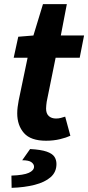

<svg xmlns="http://www.w3.org/2000/svg" viewBox="-20 -667 425 925"><path d="M202 11Q128 11 95.5 -26Q63 -63 63 -121Q63 -136 65 -151.5Q67 -167 70 -183L113 -389H46L68 -490L141 -496L187 -647H302L273 -496H385L364 -389H248L205 -177Q204 -168 203 -160.5Q202 -153 202 -144Q202 -120 215 -108Q228 -96 250 -96Q263 -96 273.5 -99Q284 -102 294 -105L319 -13Q300 -4 269 3.5Q238 11 202 11ZM36 238 35 179Q94 177 119 165.5Q144 154 144 136Q144 124 131.5 114.5Q119 105 87 105L125 51Q178 54 205 63.5Q232 73 242 88Q252 103 252 123Q252 162 224 186.5Q196 211 147 223.5Q98 236 36 238Z"/></svg>

Font: Source Sans 3 ExtraLight
Style: Bold Italic
Weight: 700
Italic angle: -11°
Version: Version 3.052;hotconv 1.1.0;makeotfexe 2.6.0